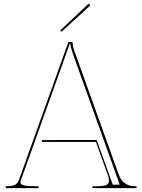

<svg xmlns="http://www.w3.org/2000/svg" viewBox="-20 -978 740 998"><path d="M293 -819.8 437 -955.6Q441.4 -960 445.3 -955.6Q450.2 -950.7 446.3 -946.8L299.8 -813ZM199.2 -250 482.4 -250.5 566.4 -17.6 602.1 -18.6 358.4 -699.7Q346.2 -735.4 345.2 -750H342.3L88.9 -41.5Q86.4 -34.7 86.4 -30.3Q86.4 -18.6 104.2 -14.2Q122.1 -9.8 165 -9.8H180.2V0H10.7H9.8V-9.8H10.7Q43 -9.8 57.4 -17.1Q71.8 -24.4 79.1 -44.4L334.5 -756.8Q335.4 -759.8 338.9 -759.8H352.5Q357.4 -759.8 357.4 -754.9Q357.4 -737.8 370.1 -703.1L597.7 -69.3Q619.6 -9.8 684.1 -9.8H689.9V0H460.4V-9.8H477.1Q513.2 -9.8 529.8 -15.4Q546.4 -21 546.4 -40Q546.4 -52.2 541 -66.9L478.5 -240.2H196.3Z"/></svg>

Font: ZnikomitNo25
Style: Regular
Weight: 100
Designer: gluk
Foundry: gluk
Version: Version 0.56